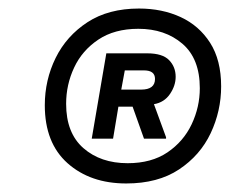

<svg xmlns="http://www.w3.org/2000/svg" viewBox="-20 -725 540 450"><path d="M275.8 -295Q191.7 -295 138.3 -342.5Q85 -390 85 -478.3Q85 -537.5 110.4 -589.2Q135.8 -640.8 185 -672.9Q234.2 -705 305.8 -705Q360 -705 403.3 -685Q446.7 -665 472.5 -624.6Q498.3 -584.2 498.3 -522.5Q498.3 -465 473.8 -412.9Q449.2 -360.8 399.6 -327.9Q350 -295 275.8 -295ZM279.2 -342.5Q335 -342.5 372.5 -367.9Q410 -393.3 429.2 -433.8Q448.3 -474.2 448.3 -518.3Q448.3 -587.5 407.5 -622.5Q366.7 -657.5 304.2 -657.5Q248.3 -657.5 210.4 -632.1Q172.5 -606.7 153.8 -566.7Q135 -526.7 135 -481.7Q135 -413.3 175.4 -377.9Q215.8 -342.5 279.2 -342.5ZM195 -400 229.2 -600H325Q360.8 -600 376.2 -584.2Q391.7 -568.3 391.7 -545Q391.7 -524.2 378.3 -504.6Q365 -485 340.8 -480.8L369.2 -403.3V-400H317.5L290.8 -475H257.5L245 -400ZM264.2 -515H310.8Q343.3 -515 343.3 -540Q343.3 -560 317.5 -560H272.5Z"/></svg>

Font: Familjen Grotesk GF
Style: Italic
Weight: 400
Designer: Anders Wikstroem, Jonas Baeckman, Matilda Gysing, Kristian Moeller
Foundry: Familjen STHML AB
Version: Version 2.000; Beta; Release 4; Build 6